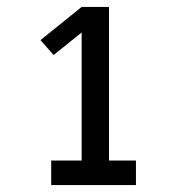

<svg xmlns="http://www.w3.org/2000/svg" viewBox="-20 -833 540 555"><path d="M128 -298H373V-369H295V-813H216L97 -717L135 -674L216 -739V-369H128Z"/></svg>

Font: Iosevka SS09
Style: Regular
Weight: 400
Monospace: yes
Designer: Belleve Invis
Foundry: Belleve Invis
Version: Version 5.2.1; ttfautohint (v1.8.3)